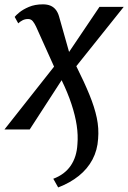

<svg xmlns="http://www.w3.org/2000/svg" viewBox="-39 -582 576 863"><path d="M123 -462.5Q116.5 -476.5 108.5 -486.5Q100.5 -496.5 87 -496.5Q73 -496.5 61.8 -490.5Q50.5 -484.5 43 -477L27 -506Q31.5 -512.5 47.8 -526Q64 -539.5 91 -551Q118 -562.5 154 -562.5Q173.5 -562.5 187.8 -556.5Q202 -550.5 211.5 -538.5Q221 -526.5 226 -509.5L271.5 -348.5L408 -551H517L304 -284.5Q340 -212.5 363 -156.2Q386 -100 396 -52.5Q406 -5 402 42Q399 92.5 376.8 134.8Q354.5 177 315.2 208.5Q276 240 222.5 260.5L200.5 221.5Q251.5 202.5 278.8 162.8Q306 123 309 66Q312.5 26.5 305.8 -18.5Q299 -63.5 282.2 -114.2Q265.5 -165 238 -221.5L94.5 0H-19L204 -282.5Z"/></svg>

Font: Merriweather 28pt Medium
Style: Italic
Weight: 500
Italic angle: -7.8°
Version: Version 2.101